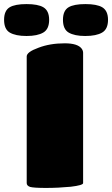

<svg xmlns="http://www.w3.org/2000/svg" viewBox="-154 -925 554 949"><path d="M-22 -20V-646Q-22 -668 36.1 -689Q92.8 -710.9 166 -710.9Q230.5 -710.9 250 -684.1Q256.8 -674.3 256.8 -664.1V-20Q256.8 -9.3 195.8 -2Q134.3 3.9 73.2 3.9Q13.7 3.9 -4.9 -1Q-22 -6.8 -22 -20ZM-106 -764.2Q-133.8 -780.8 -133.8 -827.1Q-133.8 -872.6 -106 -889.2Q-79.6 -904.8 -22.9 -904.8Q33.7 -904.8 60.1 -889.2Q88.9 -872.1 88.9 -827.1Q88.9 -781.2 60.1 -764.2Q31.2 -747.1 -22.9 -747.1Q-77.1 -747.1 -106 -764.2ZM267.1 -747.1Q213.9 -747.1 185.1 -764.2Q157.2 -780.8 157.2 -827.1Q157.2 -872.6 185.1 -889.2Q211.4 -904.8 268.1 -904.8Q324.7 -904.8 351.1 -889.2Q379.9 -872.1 379.9 -827.1Q379.9 -781.2 351.1 -764.2Q322.3 -747.1 267.1 -747.1Z"/></svg>

Font: GGS TheRock Black
Style: Regular
Weight: 900
Designer: Rodrigo Fuenzalida (2012); Goodgame Studios (2014)
Foundry: Rodrigo Fuenzalida,2012;  GGS,2014
Version: Version 1.002 | FøM Mod